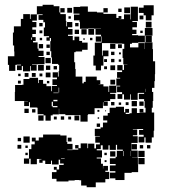

<svg xmlns="http://www.w3.org/2000/svg" viewBox="-20 -544 706 802"><path d="M101 -101H81V-121H97V-122H80H42V-160H43V-189H72V-190H78V-214H103V-219H139V-197H142V-210H160V-194H174V-184H194V-163H197V-185H218V-189H199V-213H218V-220H200V-242H222V-224H225V-247H227V-273H223V-277H197V-304H194V-330H190V-372H193V-385H188V-374H174V-388H185V-393H163V-429H168V-451H161V-461H141V-481H158V-484H134V-458H115V-452H132V-430H115V-420H130V-402H115V-389H129V-373H118V-367H137V-341H141V-332H162V-310H141V-306H166V-276H137V-275H114V-273H133V-249H109V-268H106V-246H76V-268H71V-251H51V-271H68V-274H49V-273H44V-248H18V-273H13V-309H40V-329H39V-354H34V-408H38V-434H67V-465H77V-485H105V-465H108V-484H134V-518H158V-524H204V-518H228V-492H232V-510H250V-492H232V-485H255V-457H257V-434H260V-452H282V-430H264V-423H283V-399H264V-394H284V-376H291V-391H311V-373H323V-366H346V-336H323V-329H296V-326H290V-310V-284H294V-256H296V-224H324V-196H330V-202H338V-224H384V-209H399V-193H392V-192H412V-183H433V-160H436V-186H466V-156H440V-152H462V-130H440V-122H415V-120H430V-102H412V-117H410V-92H380H375V-67H348V-64H346V-36H316V-63H289H253V-67H227V-90H226V-66H200V-62H192V-40H170V-62H162V-40H140V-62H162V-67H137V-94H134V-95H105V-117H101ZM613 -459H589V-480H580V-490H560V-512H580V-522H622V-480H613ZM402 -250H380V-270H370V-312H376V-336V-366H404V-392H402V-399H379V-423H402V-424H374V-425H348V-424H314V-452H312V-459H289V-483H312V-487H287V-515H315V-517H347V-495H385V-492H412V-486H436V-469V-486H466V-469H475V-477H487V-465H479V-464H498V-484H524V-463H526V-486V-516H556V-486V-456H533V-452H552V-430H533V-420H550V-402H532V-397H557V-395H585V-367H557V-365H531V-361H523V-346H558V-364H584V-339H585V-367H617V-339H619V-309V-288H628V-234H627V-205H625V-177H615V-160H620V-122H618V-94H584V-122H582V-130H560V-152H582V-156H557V-155H555V-127H527V-150H524V-128H498V-150H491V-131H471V-151H490V-159H469V-183H482V-186H466V-216H482V-219H469V-243H490V-250H470V-272H492V-252H498V-274H512V-275H495V-302H492V-340H499V-361H491V-362H462V-364H438H406V-336V-312H409V-333H433V-309H412V-270H402ZM523 -489H499V-513H523ZM281 -491H261V-511H281ZM430 -492H412V-510H430ZM488 -494H474V-508H488ZM579 -463H563V-479H579ZM276 -466H266V-476H276ZM613 -429H589V-453H613ZM308 -434H294V-448H308ZM158 -434H144V-448H158ZM617 -395H585V-427H617ZM373 -399H349V-423H373ZM342 -400H320V-422H342ZM310 -402H292V-420H310ZM157 -405H145V-417H157ZM576 -406H566V-416H576ZM614 -368H588V-394H614ZM402 -370H380V-392H402ZM113 -378V-387H110V-378ZM366 -376H356V-386H366ZM156 -376H146V-386H156ZM334 -378H328V-384H334ZM462 -340H440V-362H462ZM160 -342H142V-360H160ZM489 -343H473V-359H489ZM188 -344H174V-358H188ZM458 -314H444V-328H458ZM188 -314H174V-328H188ZM485 -317H477V-325H485ZM192 -280H170V-302H192ZM458 -284H444V-298H458ZM427 -285H415V-297H427ZM486 -286H476V-296H486ZM163 -249H139V-273H163ZM461 -251H441V-271H461ZM190 -252H172V-270H190ZM218 -254H204V-268H218ZM427 -255H415V-267H427ZM191 -221H171V-241H191ZM99 -223H83V-239H99ZM129 -223H113V-239H129ZM157 -225H145V-237H157ZM66 -226H56V-236H66ZM461 -191H441V-211H461ZM67 -195H55V-207H67ZM186 -196H176V-206H186ZM227 -158V-178H225V-158ZM587 -160V-173H586V-160ZM203 -155H224V-157H203ZM203 -121H220V-127H203ZM552 -100H530V-122H552ZM580 -102H562V-120H580ZM200 -100V-96H220V-101H201V-119H196V-100ZM458 -104H444V-118H458ZM517 -105H505V-117H517ZM486 -106H476V-116H486ZM102 140H80V118H101V79H111V59H125V47H113V31H129V43H142V30H160V18H202H232V22H258V49H261V57H283V81H261V83H283V81H307V76H294V62H308V75H317V55H345V75H348V56H374V76H381V59H397V52H378V26H397V24H376V-6H400V-12H410V-32H428V-41H411V-61H430V-72H438V-94H464V-98H498V-75H503V-89H519V-73H505V-68H521V-71H530V-92H552V-72H578V-73H563V-89H579V-74H588V-94H614V-74H624V-44V2H622V30H614V52H588V30H583V51H559V27H580V19H561V-1H578V-5H555H535V-3H553V21H535V25H555V53H529V85H555V113H532V114H556V143H557V175H530V178H500V208H462V201H439V177H462V171H439V147H463V170V141H439V117H463V111H468V86H493V81H469V61H464V82H438V63H433V81H409V63H401V79H384V84H406V114H384V118H402V140H410V160H411V149H431V169H420V174H436V204H420V218H380V238H342V231H319V209H311V208H292V210H266V214H216V203H197V175H216V165H205V153H217V164H227V145H246V139H231V123H225V143H197V127H193V141H169V127H158V136H144V122H153V120H134V142H108V119H102ZM100 -72H82V-90H100ZM128 -74H114V-88H128ZM395 -77H387V-85H395ZM423 -79H419V-83H423ZM311 -41H291V-61H311ZM248 -44H234V-58H248ZM217 -45H205V-57H217ZM277 -45H265V-57H277ZM394 -48H388V-54H394ZM398 -14H384V-28H398ZM104 52H78V26H104ZM279 47H263V31H279ZM68 46H54V32H68ZM552 80H530V58H552ZM69 77H53V61H69ZM608 76H594V62H608ZM578 76H564V62H578ZM96 74H86V64H96ZM584 112H558V86H584ZM496 108V87H494V108ZM527 108V87H526V108ZM462 110H440V88H462ZM96 104H86V94H96ZM426 104H416V94H426ZM584 142H558V116H584ZM235 119H250V117H235ZM425 133H417V125H425Z"/></svg>

Font: Rubik Storm
Style: Regular
Weight: 400
Designer: Hubert and Fischer, NaN
Foundry: Hubert and Fischer, NaN
Version: Version 2.201